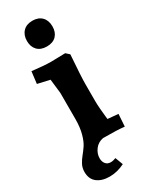

<svg xmlns="http://www.w3.org/2000/svg" viewBox="-238 -784 812 1030"><g transform="rotate(-30 168.0 -269.0)"><path d="M105 -163V-325L95 -412L20 -429L29 -503Q104 -494 146 -494L234 -496L255 -477Q245 -345 245 -295V-193Q245 -171 247.5 -142Q250 -113 252 -95L254 -77L319 -71L314 5Q270 0 182 0Q150 6 131 31Q112 56 112 85Q112 106 123 119.5Q134 133 154 133Q169 133 186 126L204 174Q158 197 111 197Q63 197 34 174.5Q5 152 5 108Q5 83 15.5 63Q26 43 40.5 25.5Q55 8 69.5 -13.5Q84 -35 94.5 -73.5Q105 -112 105 -163ZM247 -655Q247 -619 226.5 -597.5Q206 -576 168 -576Q130 -576 109.5 -597.5Q89 -619 89 -655Q89 -691 110 -713Q131 -735 168 -735Q205 -735 226 -713.5Q247 -692 247 -655Z"/></g></svg>

Font: Andada
Style: Bold
Weight: 700
Designer: Carolina Giovagnoli
Foundry: Carolina Giovagnoli
Version: Version 1.003